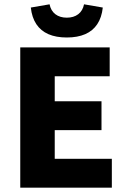

<svg xmlns="http://www.w3.org/2000/svg" viewBox="-20 -871 592 891"><path d="M74 0V-651H489V-517H234V-401H451V-267H234V-134H499V0ZM290 -697Q240 -697 204.5 -712.5Q169 -728 148.5 -759Q128 -790 123 -836L210 -851Q216 -821 237 -805Q258 -789 290 -789Q322 -789 343 -805Q364 -821 370 -851L457 -836Q452 -790 431.5 -759Q411 -728 375.5 -712.5Q340 -697 290 -697Z"/></svg>

Font: Source Sans 3 ExtraLight ExtraBold
Style: Regular
Weight: 800
Version: Version 3.052;hotconv 1.1.0;makeotfexe 2.6.0